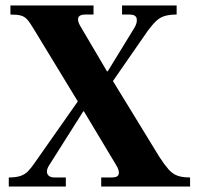

<svg xmlns="http://www.w3.org/2000/svg" viewBox="-20 -680 724 700"><path d="M349 0V-33H388Q410 -33 413 -45.5Q416 -58 403 -79L286 -274H266L265 -308L102 -576Q89 -598 79 -609Q69 -620 55.5 -623.5Q42 -627 18 -627V-660H321V-627H290Q271 -627 266 -617Q261 -607 271 -588L370 -420H387L389 -389L561 -108Q580 -79 594.5 -62.5Q609 -46 627 -39.5Q645 -33 673 -33V0ZM12 0V-33Q38 -33 54.5 -38.5Q71 -44 82.5 -56Q94 -68 107 -87L281 -335L300 -300L157 -74Q147 -56 153.5 -44.5Q160 -33 178 -33H220V0ZM372 -356 366 -409 469 -577Q481 -596 478.5 -611.5Q476 -627 452 -627H425V-660H624V-627Q599 -627 581.5 -622Q564 -617 550 -604Q536 -591 519 -568Z"/></svg>

Font: Frank Ruhl Libre
Style: Bold
Weight: 700
Designer: Yanek Iontef
Foundry: Fontef
Version: Version 6.004